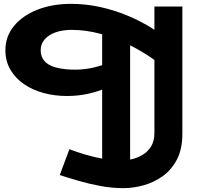

<svg xmlns="http://www.w3.org/2000/svg" viewBox="-20 -720 1058 996"><path d="M621 256Q561 256 502 245Q443 234 389 218.5Q335 203 290 188L340 54Q378 69 424.5 82.5Q471 96 518.5 104.5Q566 113 606 113Q631 113 661 106.5Q691 100 718.5 84Q746 68 763.5 40Q781 12 781 -31V-686H926V-26Q926 53 898 107Q870 161 824.5 193.5Q779 226 725.5 241Q672 256 621 256ZM510 199V-653L655 -535V196ZM327 -222Q264 -222 206.5 -237.5Q149 -253 104.5 -283.5Q60 -314 34 -358.5Q8 -403 8 -460Q8 -530 51.5 -584Q95 -638 172.5 -669Q250 -700 349 -700Q425 -700 500 -683.5Q575 -667 644 -638Q713 -609 770 -572.5Q827 -536 865 -495V-337Q828 -376 771 -416Q714 -456 645 -490Q576 -524 501 -544.5Q426 -565 352 -565Q305 -565 269 -552.5Q233 -540 212 -516Q191 -492 191 -459Q191 -426 210 -404Q229 -382 264.5 -371.5Q300 -361 349 -359Q401 -357 448 -366Q495 -375 538 -392Q581 -409 620 -430V-307Q581 -285 536 -265.5Q491 -246 439 -234Q387 -222 327 -222Z"/></svg>

Font: BioRhyme SemiExpanded ExtraBold
Style: Regular
Weight: 800
Width: 6
Designer: Aoife Mooney
Foundry: Aoife Mooney Type
Version: Version 1.600;gftools[0.9.33]